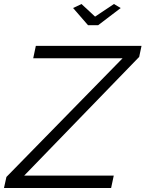

<svg xmlns="http://www.w3.org/2000/svg" viewBox="-56 -939 727 959"><path d="M309.1 -898.9 351.1 -918.9 418.9 -856 513.2 -918.9 546.9 -898.9 434.1 -813H383.8ZM-23.9 -55.2 556.2 -647.9H109.9L123 -710H650.9L639.2 -654.8L64.9 -62H512.2L499 0H-36.1Z"/></svg>

Font: Rawline
Style: Italic
Weight: 400
Italic angle: -12°
Designer: Matt McInerney, Pablo Impallari, Rodrigo Fuenzalida
Foundry: Matt McInerney, Pablo Impallari, Rodrigo Fuenzalida
Version: Version 4.020;PS 004.020;hotconv 1.0.88;makeotf.lib2.5.64775